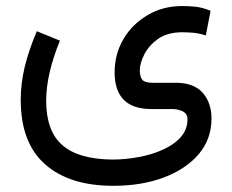

<svg xmlns="http://www.w3.org/2000/svg" viewBox="-20 -365 761 629"><path d="M176.3 -231.9 100.6 -262.7C83 -221.2 69.8 -182.6 61 -146C52.2 -109.4 47.9 -73.2 47.9 -38.6C47.9 55.7 74.2 126 127.4 172.9C180.7 220.2 254.9 243.7 351.1 243.7C412.1 243.7 467.3 234.9 515.6 216.8C564 198.7 602.5 173.3 630.9 140.1C658.7 107.4 672.9 68.4 672.9 23.4C672.9 -10.3 663.6 -38.1 645 -60.1C626 -82 597.2 -93.3 558.6 -93.8H480.5C462.9 -93.8 451.7 -97.2 446.3 -103.5C440.9 -109.9 438 -120.6 438 -134.8C438 -149.9 442.9 -167 452.6 -186.5C462.4 -206.1 477.5 -223.1 498 -237.8C518.6 -252 544.9 -259.3 577.1 -259.3C586.4 -259.3 598.1 -258.8 612.3 -257.8C626.5 -256.3 640.1 -253.4 654.3 -249L669.9 -329.6C652.3 -336.9 634.8 -341.8 617.7 -343.3C600.1 -344.7 586.4 -345.2 577.1 -345.2C534.7 -345.2 496.6 -335.4 463.4 -315.4C429.7 -295.4 403.3 -269.5 384.3 -236.8C365.2 -204.1 355.5 -168 355.5 -128.4C355.5 -47.9 395.5 -7.8 475.6 -7.8H545.9C556.2 -7.8 566.9 -5.4 578.1 -0.5C588.9 4.9 594.2 13.2 594.2 25.4C594.2 47.9 586.9 67.4 572.3 84C557.6 100.6 538.1 114.3 514.2 125C490.2 136.2 463.9 144 435.1 149.4C406.2 154.8 377.4 157.7 348.6 157.7C274.9 157.2 220.2 141.6 184.6 110.8C148.9 80.1 131.3 31.2 131.3 -35.2C131.3 -93.3 146.5 -158.7 176.3 -231.9Z"/></svg>

Font: Vazir
Style: Regular
Weight: 400
Designer: Saber Rastikerdar
Foundry: Saber Rastikerdar
Version: Version 27.002;January 24, 2021;FontCreator 13.0.0.2683 64-b